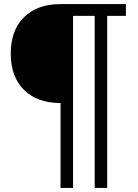

<svg xmlns="http://www.w3.org/2000/svg" viewBox="-20 -732 677 941"><path d="M276.7 189V-712H597V-654.3H505.3V189H444V-654.3H338V189ZM276.7 -227Q162.7 -227 97.7 -291.3Q32.7 -355.7 32.7 -469.7Q32.7 -583.3 97.7 -647.6Q162.7 -712 276.7 -712Z"/></svg>

Font: Asta Sans Light
Style: Regular
Weight: 300
Designer: 42dot
Version: Version 1.000